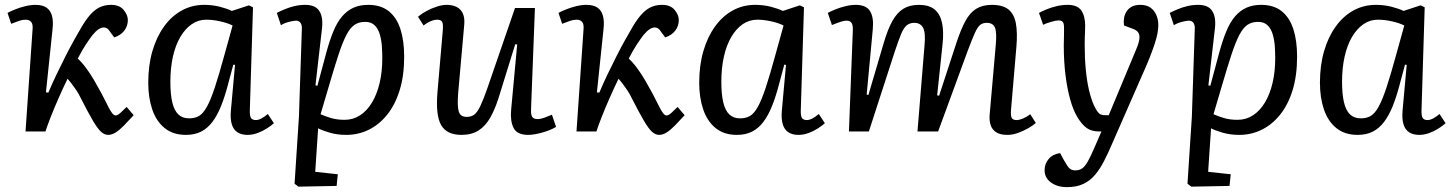

<svg xmlns="http://www.w3.org/2000/svg" viewBox="-20 -541 5974 790"><path d="M169 -161 179 -160Q194 -196 212.5 -234.5Q231 -273 250 -310.5Q269 -348 287 -380Q305 -412 318 -434Q338 -467 356.5 -486Q375 -505 394.5 -513Q414 -521 437 -521Q472 -521 489 -500Q506 -479 506 -459Q506 -434 491.5 -415Q477 -396 450 -387L431 -413Q426 -421 420 -424.5Q414 -428 407 -428Q397 -428 385.5 -420.5Q374 -413 360 -396Q350 -383 334 -359Q318 -335 300 -300Q314 -287 325.5 -272.5Q337 -258 351 -237Q365 -216 384 -181Q399 -155 409.5 -133.5Q420 -112 428 -97Q436 -82 442.5 -74Q449 -66 456 -66Q464 -66 476 -77Q488 -88 501 -101L530 -67Q508 -43 490 -24.5Q472 -6 456 4Q440 14 425 14Q410 14 396 1.5Q382 -11 362.5 -44Q343 -77 312 -138Q304 -155 294.5 -169Q285 -183 276 -195Q267 -207 258 -217Q239 -178 221 -137Q203 -96 189 -60.5Q175 -25 167 0H85L114 -420Q116 -441 108.5 -450.5Q101 -460 85 -460Q73 -460 58 -455Q43 -450 26 -443L11 -488Q22 -494 41.5 -502Q61 -510 83.5 -515.5Q106 -521 126 -521Q155 -521 171.5 -509.5Q188 -498 194 -475.5Q200 -453 196 -419Z M1008 -90Q1007 -65 1012.5 -56Q1018 -47 1033 -47Q1043 -47 1055.5 -53.5Q1068 -60 1082 -72L1107 -34Q1096 -24 1078 -12.5Q1060 -1 1039.5 6.5Q1019 14 998 14Q973 14 956.5 3Q940 -8 933.5 -30.5Q927 -53 930 -86L947 -274L940 -275L918 -193Q905 -143 889.5 -104.5Q874 -66 854 -39.5Q834 -13 807.5 0.5Q781 14 745 14Q692 14 657.5 -14Q623 -42 606.5 -90.5Q590 -139 590 -201Q590 -272 607 -330.5Q624 -389 655 -432Q686 -475 728 -498Q770 -521 820 -521Q855 -521 885.5 -513Q916 -505 934 -496L1004 -519L1021 -511ZM758 -54Q782 -54 799 -64Q816 -74 831.5 -102Q847 -130 864 -181.5Q881 -233 904 -317L937 -436Q918 -446 887 -453Q856 -460 829 -460Q796 -460 769 -441.5Q742 -423 722 -389Q702 -355 691.5 -308Q681 -261 681 -205Q681 -153 689 -119.5Q697 -86 714 -70Q731 -54 758 -54Z M1222 -421Q1223 -438 1216.5 -447Q1210 -456 1198 -456Q1187 -456 1167 -450.5Q1147 -445 1136 -437L1119 -488Q1135 -496 1153 -503.5Q1171 -511 1192 -516Q1213 -521 1236 -521Q1278 -521 1294 -495.5Q1310 -470 1305 -425L1278 -190L1286 -188L1323 -326Q1337 -377 1352.5 -414Q1368 -451 1388.5 -474.5Q1409 -498 1435 -509.5Q1461 -521 1495 -521Q1547 -521 1579.5 -495Q1612 -469 1627.5 -421.5Q1643 -374 1643 -308Q1643 -230 1624.5 -170Q1606 -110 1573 -69Q1540 -28 1497 -7Q1454 14 1405 14Q1368 14 1337 5Q1306 -4 1289 -13L1277 166L1370 176L1365 224L1208 227L1192 215L1210 -61ZM1482 -451Q1457 -451 1439 -439Q1421 -427 1405.5 -397.5Q1390 -368 1373 -316.5Q1356 -265 1333 -186L1299 -71Q1317 -63 1341.5 -55.5Q1366 -48 1398 -48Q1433 -48 1461.5 -66.5Q1490 -85 1510.5 -119Q1531 -153 1542 -199.5Q1553 -246 1553 -301Q1553 -322 1551.5 -347.5Q1550 -373 1543.5 -397Q1537 -421 1522.5 -436Q1508 -451 1482 -451Z M1700 -472Q1715 -485 1735.5 -496Q1756 -507 1778 -514Q1800 -521 1817 -521Q1856 -521 1875 -500Q1894 -479 1890 -438L1865 -156Q1861 -102 1868 -81Q1875 -60 1900 -60Q1919 -60 1931.5 -69.5Q1944 -79 1956.5 -105Q1969 -131 1986 -180L2099 -508H2181L2165 -91Q2164 -69 2170 -60Q2176 -51 2192 -51Q2204 -51 2219.5 -56.5Q2235 -62 2251 -69L2268 -19Q2257 -12 2242 -6Q2227 0 2211 4.5Q2195 9 2180 11.5Q2165 14 2153 14Q2108 14 2093.5 -14Q2079 -42 2083 -88L2108 -358L2100 -359L2032 -140Q2017 -92 1997.5 -57.5Q1978 -23 1949.5 -4.5Q1921 14 1879 14Q1818 14 1795 -26.5Q1772 -67 1780 -162L1802 -417Q1804 -443 1799 -451.5Q1794 -460 1779 -460Q1767 -460 1751.5 -453.5Q1736 -447 1723 -436Z M2436 -161 2446 -160Q2461 -196 2479.5 -234.5Q2498 -273 2517 -310.5Q2536 -348 2554 -380Q2572 -412 2585 -434Q2605 -467 2623.5 -486Q2642 -505 2661.5 -513Q2681 -521 2704 -521Q2739 -521 2756 -500Q2773 -479 2773 -459Q2773 -434 2758.5 -415Q2744 -396 2717 -387L2698 -413Q2693 -421 2687 -424.5Q2681 -428 2674 -428Q2664 -428 2652.5 -420.5Q2641 -413 2627 -396Q2617 -383 2601 -359Q2585 -335 2567 -300Q2581 -287 2592.5 -272.5Q2604 -258 2618 -237Q2632 -216 2651 -181Q2666 -155 2676.5 -133.5Q2687 -112 2695 -97Q2703 -82 2709.5 -74Q2716 -66 2723 -66Q2731 -66 2743 -77Q2755 -88 2768 -101L2797 -67Q2775 -43 2757 -24.5Q2739 -6 2723 4Q2707 14 2692 14Q2677 14 2663 1.5Q2649 -11 2629.5 -44Q2610 -77 2579 -138Q2571 -155 2561.5 -169Q2552 -183 2543 -195Q2534 -207 2525 -217Q2506 -178 2488 -137Q2470 -96 2456 -60.5Q2442 -25 2434 0H2352L2381 -420Q2383 -441 2375.5 -450.5Q2368 -460 2352 -460Q2340 -460 2325 -455Q2310 -450 2293 -443L2278 -488Q2289 -494 2308.5 -502Q2328 -510 2350.5 -515.5Q2373 -521 2393 -521Q2422 -521 2438.5 -509.5Q2455 -498 2461 -475.5Q2467 -453 2463 -419Z M3275 -90Q3274 -65 3279.5 -56Q3285 -47 3300 -47Q3310 -47 3322.5 -53.5Q3335 -60 3349 -72L3374 -34Q3363 -24 3345 -12.5Q3327 -1 3306.5 6.5Q3286 14 3265 14Q3240 14 3223.5 3Q3207 -8 3200.5 -30.5Q3194 -53 3197 -86L3214 -274L3207 -275L3185 -193Q3172 -143 3156.5 -104.5Q3141 -66 3121 -39.5Q3101 -13 3074.5 0.5Q3048 14 3012 14Q2959 14 2924.5 -14Q2890 -42 2873.5 -90.5Q2857 -139 2857 -201Q2857 -272 2874 -330.5Q2891 -389 2922 -432Q2953 -475 2995 -498Q3037 -521 3087 -521Q3122 -521 3152.5 -513Q3183 -505 3201 -496L3271 -519L3288 -511ZM3025 -54Q3049 -54 3066 -64Q3083 -74 3098.5 -102Q3114 -130 3131 -181.5Q3148 -233 3171 -317L3204 -436Q3185 -446 3154 -453Q3123 -460 3096 -460Q3063 -460 3036 -441.5Q3009 -423 2989 -389Q2969 -355 2958.5 -308Q2948 -261 2948 -205Q2948 -153 2956 -119.5Q2964 -86 2981 -70Q2998 -54 3025 -54Z M3784 -354Q3789 -407 3778 -427Q3767 -447 3742 -447Q3723 -447 3710.5 -436.5Q3698 -426 3687.5 -400.5Q3677 -375 3662 -330L3555 0H3473L3489 -416Q3490 -437 3484 -446.5Q3478 -456 3462 -456Q3454 -456 3441 -452Q3428 -448 3403 -438L3386 -488Q3397 -494 3416.5 -502Q3436 -510 3458.5 -515.5Q3481 -521 3501 -521Q3544 -521 3560 -495Q3576 -469 3571 -419L3546 -152L3553 -150L3617 -367Q3633 -421 3652 -455Q3671 -489 3697 -505Q3723 -521 3761 -521Q3802 -521 3825 -502.5Q3848 -484 3856 -447.5Q3864 -411 3858 -357L3836 -149L3844 -147L3916 -367Q3934 -421 3952.5 -455Q3971 -489 3997 -505Q4023 -521 4061 -521Q4106 -521 4129.5 -502Q4153 -483 4160 -444.5Q4167 -406 4162 -348L4140 -90Q4138 -66 4142.5 -56.5Q4147 -47 4163 -47Q4174 -47 4189.5 -53.5Q4205 -60 4219 -71L4242 -35Q4231 -25 4211 -13.5Q4191 -2 4168.5 6Q4146 14 4125 14Q4095 14 4078.5 3Q4062 -8 4056 -26.5Q4050 -45 4052 -69L4077 -354Q4082 -407 4074 -427Q4066 -447 4040 -447Q4024 -447 4013.5 -439Q4003 -431 3991.5 -406Q3980 -381 3961 -330L3840 0H3755Z M4553 57Q4538 92 4522 123Q4506 154 4486 178Q4466 202 4438 215.5Q4410 229 4370 229Q4331 229 4304.5 210Q4278 191 4278 159Q4278 133 4295 113Q4312 93 4342 89L4357 117Q4366 132 4372 141.5Q4378 151 4385.5 155.5Q4393 160 4405 160Q4421 160 4432.5 152Q4444 144 4455.5 124Q4467 104 4482 69L4512 0H4503Q4471 0 4451 -14.5Q4431 -29 4413 -59Q4396 -87 4383.5 -131.5Q4371 -176 4364 -232.5Q4357 -289 4357 -353Q4357 -364 4357.5 -377.5Q4358 -391 4358 -405Q4358 -419 4358 -429Q4358 -445 4352.5 -451Q4347 -457 4336 -457Q4325 -457 4304.5 -451Q4284 -445 4272 -439L4255 -488Q4266 -494 4285 -502Q4304 -510 4327 -515.5Q4350 -521 4373 -521Q4413 -521 4429 -498Q4445 -475 4445 -435Q4445 -424 4444.5 -412Q4444 -400 4443.5 -387.5Q4443 -375 4443 -360Q4443 -302 4447.5 -255Q4452 -208 4460.5 -171.5Q4469 -135 4481 -108Q4489 -91 4495.5 -82Q4502 -73 4509.5 -70Q4517 -67 4526 -67H4542L4655 -338Q4666 -364 4668 -380.5Q4670 -397 4663.5 -407Q4657 -417 4640 -423L4605 -436Q4600 -473 4617.5 -497Q4635 -521 4672 -521Q4697 -521 4713 -510Q4729 -499 4737.5 -480Q4746 -461 4746 -437Q4746 -422 4742.5 -403.5Q4739 -385 4731 -360.5Q4723 -336 4710 -303Q4697 -270 4677 -226Z M4896 -421Q4897 -438 4890.5 -447Q4884 -456 4872 -456Q4861 -456 4841 -450.5Q4821 -445 4810 -437L4793 -488Q4809 -496 4827 -503.5Q4845 -511 4866 -516Q4887 -521 4910 -521Q4952 -521 4968 -495.5Q4984 -470 4979 -425L4952 -190L4960 -188L4997 -326Q5011 -377 5026.5 -414Q5042 -451 5062.5 -474.5Q5083 -498 5109 -509.5Q5135 -521 5169 -521Q5221 -521 5253.5 -495Q5286 -469 5301.5 -421.5Q5317 -374 5317 -308Q5317 -230 5298.5 -170Q5280 -110 5247 -69Q5214 -28 5171 -7Q5128 14 5079 14Q5042 14 5011 5Q4980 -4 4963 -13L4951 166L5044 176L5039 224L4882 227L4866 215L4884 -61ZM5156 -451Q5131 -451 5113 -439Q5095 -427 5079.5 -397.5Q5064 -368 5047 -316.5Q5030 -265 5007 -186L4973 -71Q4991 -63 5015.5 -55.5Q5040 -48 5072 -48Q5107 -48 5135.5 -66.5Q5164 -85 5184.5 -119Q5205 -153 5216 -199.5Q5227 -246 5227 -301Q5227 -322 5225.5 -347.5Q5224 -373 5217.5 -397Q5211 -421 5196.5 -436Q5182 -451 5156 -451Z M5829 -90Q5828 -65 5833.5 -56Q5839 -47 5854 -47Q5864 -47 5876.5 -53.5Q5889 -60 5903 -72L5928 -34Q5917 -24 5899 -12.5Q5881 -1 5860.5 6.5Q5840 14 5819 14Q5794 14 5777.5 3Q5761 -8 5754.5 -30.5Q5748 -53 5751 -86L5768 -274L5761 -275L5739 -193Q5726 -143 5710.5 -104.5Q5695 -66 5675 -39.5Q5655 -13 5628.5 0.5Q5602 14 5566 14Q5513 14 5478.5 -14Q5444 -42 5427.5 -90.5Q5411 -139 5411 -201Q5411 -272 5428 -330.5Q5445 -389 5476 -432Q5507 -475 5549 -498Q5591 -521 5641 -521Q5676 -521 5706.5 -513Q5737 -505 5755 -496L5825 -519L5842 -511ZM5579 -54Q5603 -54 5620 -64Q5637 -74 5652.5 -102Q5668 -130 5685 -181.5Q5702 -233 5725 -317L5758 -436Q5739 -446 5708 -453Q5677 -460 5650 -460Q5617 -460 5590 -441.5Q5563 -423 5543 -389Q5523 -355 5512.5 -308Q5502 -261 5502 -205Q5502 -153 5510 -119.5Q5518 -86 5535 -70Q5552 -54 5579 -54Z"/></svg>

Font: Literata
Style: Italic
Weight: 400
Italic angle: -2°
Designer: Latin by Veronika Burian and Jose Scaglione. Greek by Irene Vlachou. Cyrillic by Vera Evstafieva
Foundry: TypeTogether
Version: Version 3.103;gftools[0.9.29]